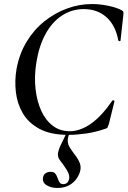

<svg xmlns="http://www.w3.org/2000/svg" viewBox="-20 -656 632 951"><path d="M319 12Q231 12 176 -17.5Q121 -47 93 -95Q65 -143 58.5 -200.5Q52 -258 62 -315Q76 -390 112 -449.5Q148 -509 200 -550.5Q252 -592 312.5 -614Q373 -636 435 -636Q476 -636 518 -627Q560 -618 583 -605Q590 -601 591 -597Q592 -593 591 -582L577 -456Q577 -452 572 -452Q567 -452 566 -456Q552 -531 507 -571Q462 -611 395 -611Q336 -611 287 -579Q238 -547 205.5 -487.5Q173 -428 160 -346Q149 -277 156 -215.5Q163 -154 184.5 -107Q206 -60 241.5 -33Q277 -6 325 -6Q377 -6 430 -43Q483 -80 536 -157Q539 -161 543.5 -158.5Q548 -156 547 -154L519 -41Q515 -29 512.5 -24.5Q510 -20 501 -18Q452 -1 405 5.5Q358 12 319 12ZM264 275Q233 275 211 261.5Q189 248 193 224Q195 209 206 202Q217 195 230 195Q247 195 254 204Q261 213 265 225Q269 237 274.5 246.5Q280 256 293 256Q318 256 323 227Q325 209 310.5 185.5Q296 162 277 138Q264 121 267.5 101.5Q271 82 282 60L311 0H326Q315 24 315.5 41.5Q316 59 325 73.5Q334 88 346 104Q365 128 373.5 147.5Q382 167 378 187Q375 204 362 225Q349 246 324.5 260.5Q300 275 264 275Z"/></svg>

Font: Cormorant SemiBold
Style: Italic
Weight: 600
Italic angle: -10°
Designer: Christian Thalmann (Catharsis Fonts)
Foundry: Catharsis Fonts
Version: Version 4.000